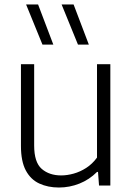

<svg xmlns="http://www.w3.org/2000/svg" viewBox="-20 -828 592 857"><path d="M243 9Q194 9 155.5 -8.8Q117 -26.5 95.2 -67.2Q73.5 -108 73.5 -176.5V-541.5H132.5V-178.5Q132.5 -103.5 166.2 -74.2Q200 -45 253 -45Q279.5 -45 308.5 -53Q337.5 -61 364.8 -78.5Q392 -96 413 -124.5V-541.5H472.5V0H422L417.5 -60.5H413Q378.5 -26 334.5 -8.5Q290.5 9 243 9ZM328 -629 255 -808H308.5L376.5 -629ZM169.5 -629 96.5 -808H150L218 -629Z"/></svg>

Font: Encode Sans Condensed Thin Light
Style: Regular
Weight: 300
Version: Version 3.002